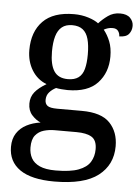

<svg xmlns="http://www.w3.org/2000/svg" viewBox="-56 -613 656 897"><g transform="rotate(5 272.0 -164.5)"><path d="M232 240Q125 240 71 202.5Q17 165 17 96Q17 58 34 32Q51 6 80 -9Q109 -24 145 -29Q123 -38 104 -59Q85 -80 85 -113Q85 -144 103 -166.5Q121 -189 157 -210Q113 -227 88 -268Q63 -309 63 -362Q63 -448 111.5 -497.5Q160 -547 257 -547Q293 -547 324.5 -537Q356 -527 372 -514Q390 -534 414.5 -551.5Q439 -569 471 -569Q503 -569 518.5 -553Q534 -537 534 -516Q534 -494 521 -478Q508 -462 476 -462Q476 -476 468 -487Q460 -498 442 -498Q430 -498 420 -495Q410 -492 401 -487Q419 -465 431 -435Q443 -405 443 -364Q443 -289 397.5 -240Q352 -191 257 -191Q245 -191 228.5 -192.5Q212 -194 203 -196Q185 -187 172 -172.5Q159 -158 159 -136Q159 -118 171 -109Q183 -100 217 -100H332Q424 -100 464 -58Q504 -16 504 51Q504 138 438 189Q372 240 232 240ZM234 188Q303 188 341.5 173.5Q380 159 396 133Q412 107 412 73Q412 31 387.5 16Q363 1 316 1H213Q187 1 163 8Q139 15 123.5 34Q108 53 108 91Q108 119 120 141Q132 163 159.5 175.5Q187 188 234 188ZM254 -242Q285 -242 303.5 -255.5Q322 -269 329.5 -296.5Q337 -324 337 -365Q337 -408 329 -437Q321 -466 302.5 -480.5Q284 -495 253 -495Q223 -495 204.5 -480Q186 -465 177.5 -436Q169 -407 169 -364Q169 -303 189 -272.5Q209 -242 254 -242Z"/></g></svg>

Font: Noto Serif Gujarati Medium
Style: Regular
Weight: 500
Version: Version 2.102